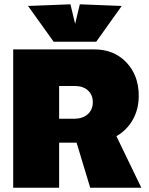

<svg xmlns="http://www.w3.org/2000/svg" viewBox="-20 -882 700 902"><path d="M42 0V-649.9H423.8Q515.6 -649.9 573.7 -588.9Q631.8 -527.8 631.8 -432.1Q631.8 -369.1 604 -319.8Q576.2 -270.5 526.9 -242.2L644 0H403.8L339.8 -211.9H257.8V0ZM231.9 -686 111.8 -854 311 -861.8 333 -770 355 -861.8 551.8 -854 432.1 -686ZM257.8 -324.2H328.1Q368.7 -324.2 392.3 -345.5Q416 -366.7 416 -401.9Q416 -436.5 393.1 -457.3Q370.1 -478 332 -478H257.8Z"/></svg>

Font: Apfel Grotezk Satt
Style: Regular
Weight: 900
Designer: Luigi Gorlero
Foundry: © 2023, Luigi Gorlero & Collletttivo
Version: Version 2.000;Glyphs 3.2 (3217)